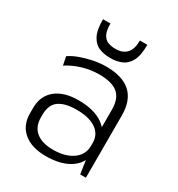

<svg xmlns="http://www.w3.org/2000/svg" viewBox="-179 -864 912 986"><g transform="rotate(30 277.0 -371.0)"><path d="M415 -173V-369Q415 -435 380 -464.5Q345 -494 269 -494Q220 -494 172.5 -480Q125 -466 84 -440L74 -490Q99 -507 133.5 -519.5Q168 -532 206 -539.5Q244 -547 279 -547Q377 -547 425.5 -502.5Q474 -458 474 -369V0H440ZM239 7Q156 7 108 -32.5Q60 -72 60 -143V-175Q60 -246 108.5 -286Q157 -326 244 -326Q336 -326 390 -288Q444 -250 444 -180V-146Q444 -74 389 -33.5Q334 7 239 7ZM254 -40Q328 -40 371.5 -71.5Q415 -103 415 -156V-172Q415 -223 374 -251Q333 -279 259 -279Q192 -279 155.5 -254Q119 -229 119 -167V-153Q119 -98 154.5 -69Q190 -40 254 -40ZM270 -595Q238 -595 208.5 -606.5Q179 -618 161 -651.5Q143 -685 143 -749H187Q187 -706 199 -684.5Q211 -663 230.5 -656Q250 -649 270 -649H276Q317 -649 339.5 -673.5Q362 -698 362 -749H406Q406 -685 388 -652Q370 -619 340.5 -607Q311 -595 279 -595Z"/></g></svg>

Font: Pathway Extreme 8pt Thin 12pt
Style: Regular
Weight: 100
Version: Version 1.001;gftools[0.9.26]